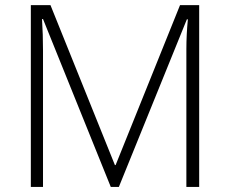

<svg xmlns="http://www.w3.org/2000/svg" viewBox="-20 -734 903 754"><path d="M148.9 -535.2V0H101.1V-713.9H178.2L431.2 -85.9H434.1L687 -713.9H762.2V0H711.9V-541Q711.9 -597.7 717.8 -658.2H713.9L446.8 0H415L148.9 -659.2H145Q148.9 -598.6 148.9 -535.2Z"/></svg>

Font: OpenSans-Light
Style: Regular
Weight: 300
Foundry: Ascender Corporation
Version: Version 1.10